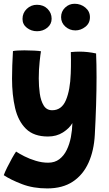

<svg xmlns="http://www.w3.org/2000/svg" viewBox="-36 -762 595 1045"><path d="M221 263.5Q144.5 263.5 83.8 240.2Q23 217 -15.5 191.5Q-10 175.5 2.8 149.8Q15.5 124 29.2 99.5Q43 75 51.5 63Q69 74.5 97 88.8Q125 103 158.8 113.2Q192.5 123.5 226 123.5Q262 123.5 287 104.5Q312 85.5 327.2 54Q342.5 22.5 349.8 -15.5Q357 -53.5 358 -92Q341.5 -63.5 306.5 -41.2Q271.5 -19 225 -19Q148 -19 105.5 -60.8Q63 -102.5 46.2 -174Q29.5 -245.5 29.5 -334Q29.5 -368.5 30.8 -406Q32 -443.5 34.5 -484Q43 -486 60 -487Q77 -488 97 -488Q124.5 -488 151 -486.5Q177.5 -485 187 -483Q184.5 -470.5 179.8 -427Q175 -383.5 175 -335Q175 -293 180.5 -253.2Q186 -213.5 201.8 -187.8Q217.5 -162 248 -162Q299.5 -162 322.8 -217Q346 -272 349 -361.5Q350.5 -399 350.2 -434.5Q350 -470 349.5 -478.5Q374.5 -481 396 -481Q442 -481 487 -471Q489.5 -414.5 489.5 -342Q489.5 -273 487 -191.2Q484.5 -109.5 480 -28Q475.5 57.5 446 123.2Q416.5 189 360.8 226.2Q305 263.5 221 263.5ZM374.5 -596.5Q343 -596.5 319.8 -617.2Q296.5 -638 296.5 -669Q296.5 -699.5 318.2 -720.5Q340 -741.5 370 -741.5Q403.5 -741.5 428.5 -720.8Q453.5 -700 453.5 -668.5Q453.5 -635.5 428.5 -616Q403.5 -596.5 374.5 -596.5ZM165.5 -592Q134.5 -592 110.5 -610.5Q86.5 -629 86.5 -659Q86.5 -691.5 109.8 -713.8Q133 -736 165 -736Q200.5 -736 222.8 -713.8Q245 -691.5 245 -660Q245 -630.5 221.5 -611.2Q198 -592 165.5 -592Z"/></svg>

Font: Grandstander
Style: Bold
Weight: 700
Designer: Tyler Finck
Foundry: Etcetera Type Co
Version: Version 1.200; ttfautohint (v1.8.3)